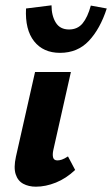

<svg xmlns="http://www.w3.org/2000/svg" viewBox="-20 -695 422 723"><path d="M115 8Q88 8 67.5 -3Q47 -14 39 -39Q31 -64 40 -105L112 -424H247L181 -131Q177 -113 180 -102Q183 -91 196 -91Q204 -91 213 -94Q222 -97 236 -106L263 -55Q229 -23 190.5 -7.5Q152 8 115 8ZM206 -496Q143 -496 108.5 -539.5Q74 -583 78 -663L174 -675Q174 -636 190 -610Q206 -584 240 -584Q272 -584 291 -607Q310 -630 322 -674L382 -663Q357 -586 314.5 -541Q272 -496 206 -496Z"/></svg>

Font: Ysabeau Office ExtraBold
Style: Italic
Weight: 800
Italic angle: -12°
Designer: Christian Thalmann (Catharsis Fonts)
Version: Version 2.001;gftools[0.9.30]; featfreeze: tnum,lnum,ss02